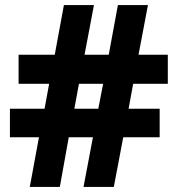

<svg xmlns="http://www.w3.org/2000/svg" viewBox="-20 -734 699 754"><path d="M503 -405H639V-519H524L561 -714H443L407 -519H312L349 -714H231L195 -519H53V-405H173L155 -307H19V-195H133L97 0H215L250 -195H345L308 0H427L464 -195H607V-307H485ZM272 -307 290 -405H385L366 -307Z"/></svg>

Font: Noto Sans Lao ExtraBold
Style: Regular
Weight: 800
Designer: Monotype Design Team
Foundry: Monotype Imaging Inc.
Version: Version 2.003